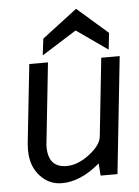

<svg xmlns="http://www.w3.org/2000/svg" viewBox="-52 -751 586 810"><g transform="rotate(-5 240.5 -346.0)"><path d="M414.1 0H342.8Q341.8 -13.7 338.9 -51.8Q255.9 18.6 176.8 17.6Q124 17.6 86.9 -22.5Q46.9 -64.5 46.9 -133.8Q46.9 -146.5 47.9 -160.2L84 -495.1H163.1L127.9 -164.1Q126 -152.3 126 -140.6Q126 -52.7 204.1 -52.7Q251 -52.7 300.3 -90.3Q349.6 -127.9 353.5 -164.1L388.7 -495.1H466.8ZM291 -619.1 143.6 -526.4 152.3 -596.7 300.8 -710 430.7 -596.7 422.9 -526.4Z"/></g></svg>

Font: Puritan
Style: Italic
Weight: 400
Version: 2.0a